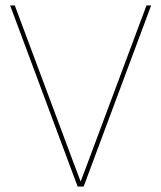

<svg xmlns="http://www.w3.org/2000/svg" viewBox="-20 -680 588 700"><path d="M531 -660 285 0H263L17 -660H34L248 -87L274 -18L300 -87L514 -660Z"/></svg>

Font: Kantumruy Pro Thin
Style: Regular
Weight: 250
Version: Version 1.002